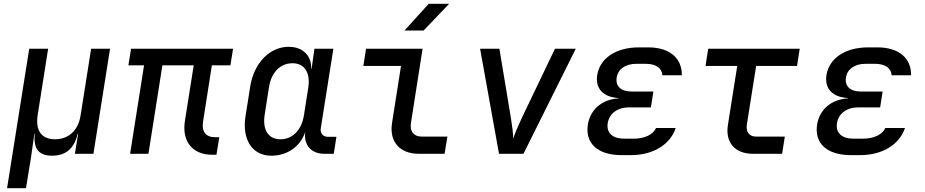

<svg xmlns="http://www.w3.org/2000/svg" viewBox="-20 -805 4840 1005"><path d="M17 180H116L142 21L160 -105H162C155 -34 176 10 253 10C330 10 370 -34 387 -105H389L372 0H469L556 -550H457L402 -202C390 -122 339 -76 268 -76C197 -76 165 -122 177 -202L232 -550H133Z M1091 5H1113L1128 -87H1104C1058 -87 1034 -116 1043 -169L1089 -463H1186L1200 -550H666L652 -463H734L661 0H757L830 -463H994L948 -173C931 -65 987 5 1091 5Z M1400 10C1485 10 1553 -39 1578 -115C1568 -48 1608 0 1677 0H1727L1741 -89H1696C1671 -89 1655 -107 1659 -133L1725 -550H1626L1611 -445H1609C1611 -514 1565 -560 1491 -560C1392 -560 1310 -476 1290 -354L1265 -196C1246 -74 1301 10 1400 10ZM1448 -76C1385 -76 1354 -124 1365 -202L1388 -349C1400 -426 1447 -474 1511 -474C1573 -474 1605 -426 1594 -349L1571 -202C1559 -124 1511 -76 1448 -76Z M2097 -645H2197L2331 -785H2224ZM2172 0H2307L2322 -90H2188C2146 -90 2124 -117 2131 -161L2192 -550H1896L1882 -460H2079L2032 -161C2017 -64 2072 0 2172 0Z M2592 0H2720L2994 -550H2885L2712 -189C2692 -146 2673 -102 2666 -78C2667 -102 2661 -146 2654 -189L2594 -550H2493Z M3282 7C3399 7 3488 -48 3517 -135H3414C3399 -101 3355 -79 3296 -79H3248C3187 -79 3153 -109 3161 -160C3169 -211 3212 -243 3273 -243H3387L3400 -326H3285C3230 -326 3201 -354 3208 -399C3215 -444 3254 -471 3311 -471H3360C3414 -471 3445 -448 3447 -411H3549C3550 -502 3484 -557 3373 -557H3324C3204 -557 3120 -500 3106 -412C3095 -341 3138 -296 3218 -292V-290C3131 -285 3070 -232 3057 -153C3042 -54 3109 7 3234 7Z M3921 0H4074L4088 -90H3937C3903 -90 3884 -114 3889 -151L3938 -460H4152L4166 -550H3687L3673 -460H3839L3790 -150C3776 -59 3827 0 3921 0Z M4482 7C4599 7 4688 -48 4717 -135H4614C4599 -101 4555 -79 4496 -79H4448C4387 -79 4353 -109 4361 -160C4369 -211 4412 -243 4473 -243H4587L4600 -326H4485C4430 -326 4401 -354 4408 -399C4415 -444 4454 -471 4511 -471H4560C4614 -471 4645 -448 4647 -411H4749C4750 -502 4684 -557 4573 -557H4524C4404 -557 4320 -500 4306 -412C4295 -341 4338 -296 4418 -292V-290C4331 -285 4270 -232 4257 -153C4242 -54 4309 7 4434 7Z"/></svg>

Font: JetBrains Mono Medium
Style: Italic
Weight: 436
Italic angle: -9°
Monospace: yes
Designer: Philipp Nurullin, Konstantin Bulenkov
Foundry: JetBrains
Version: Version 2.305